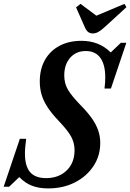

<svg xmlns="http://www.w3.org/2000/svg" viewBox="-58 -988 690 1016"><path d="M197 9Q148 9 111.5 -5Q75 -19 44 -51L-9.5 0H-38.5L47 -253.5H80.5Q77.5 -231.5 75.8 -212Q74 -192.5 74 -175.5Q74 -109 101.2 -77.2Q128.5 -45.5 186 -45.5Q253 -45.5 294.8 -86Q336.5 -126.5 336.5 -193.5Q336.5 -232 318.2 -265.5Q300 -299 250.5 -350.5Q215 -388 193.5 -421Q172 -454 162.2 -486.8Q152.5 -519.5 152.5 -557Q152.5 -622 179.5 -670.2Q206.5 -718.5 256.2 -745.2Q306 -772 373 -772Q466.5 -772 528 -710.5L581.5 -761.5H610.5L529 -519.5H495Q497 -535.5 498 -550Q499 -564.5 499 -578Q499 -646.5 472.8 -682.2Q446.5 -718 396 -718Q344.5 -718 313.2 -682.2Q282 -646.5 282 -588.5Q282 -546 302.2 -512.2Q322.5 -478.5 368 -432Q406 -393.5 428.8 -360.8Q451.5 -328 462 -296.8Q472.5 -265.5 472.5 -231.5Q472.5 -163 436.2 -108.5Q400 -54 337.8 -22.5Q275.5 9 197 9ZM433.5 -811Q418 -811 408 -819Q398 -827 390 -846L344.5 -949L368 -967.5L452 -905L600.5 -967.5L611 -950L497.5 -846Q475.5 -826 461.5 -818.5Q447.5 -811 433.5 -811Z"/></svg>

Font: Libre Caslon Condensed
Style: Italic
Weight: 400
Italic angle: -22.583°
Designer: Pablo Impallari, Rodrigo Fuenzalida, Katja Schimmel, Ertekin Erdin
Foundry: Pablo Impallari, Rodrigo Fuenzalida
Version: Version 2.000;gftools[0.9.33]